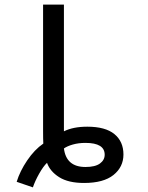

<svg xmlns="http://www.w3.org/2000/svg" viewBox="-20 -780 640 829"><path d="M52 5Q66 -41 97.5 -87.5Q129 -134 167 -160Q166 -179 166 -215V-760H256V-213Q296 -233 357 -233Q435 -233 474 -201Q513 -169 513 -113Q513 -59 470 -24.5Q427 10 343 10Q275 10 235.5 -15Q196 -40 183 -77Q167 -62 149 -30Q131 2 122 29ZM432 -112Q432 -163 349 -163Q319 -163 294.5 -156Q270 -149 256 -139Q266 -59 349 -59Q391 -59 411.5 -74Q432 -89 432 -112Z"/></svg>

Font: Noto Sans Mono UI
Style: Regular
Weight: 400
Monospace: yes
Designer: Monotype Design team
Foundry: Monotype Imaging Inc.
Version: Version 1.000